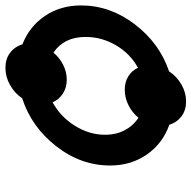

<svg xmlns="http://www.w3.org/2000/svg" viewBox="-19 -631 709 711"><g transform="rotate(-90 335.5 -275.5)"><path d="M78.1 -222.2Q78.1 -330.6 149.7 -422.1Q221.2 -513.7 327.1 -547.9Q346.2 -576.2 376.5 -593Q406.7 -609.9 439.9 -609.9Q472.7 -609.9 495.4 -592.8Q518.1 -575.7 526.9 -546.9Q593.3 -521 632.1 -463.4Q670.9 -405.8 670.9 -330.1Q670.9 -222.2 600.8 -130.6Q530.8 -39.1 426.8 -3.9Q407.7 24.9 377.9 42Q348.1 59.1 314.9 59.1Q283.2 59.1 260.5 42.2Q237.8 25.4 229 -2.9Q159.2 -27.8 118.7 -86.4Q78.1 -145 78.1 -222.2ZM191.9 -240.2Q191.9 -200.7 208.5 -168.7Q225.1 -136.7 254.9 -117.2Q273.9 -140.6 301.5 -154.3Q329.1 -168 358.9 -168Q387.2 -168 408.4 -154.8Q429.7 -141.6 439.9 -119.1Q492.2 -147.5 523.2 -200.4Q554.2 -253.4 554.2 -313Q554.2 -393.1 496.1 -432.1Q477.1 -409.2 450.7 -396Q424.3 -382.8 396 -382.8Q366.7 -382.8 344.7 -397Q322.8 -411.1 312 -435.1Q258.8 -406.2 225.3 -352.8Q191.9 -299.3 191.9 -240.2Z"/></g></svg>

Font: Involve SemiBold Oblique
Style: Italic
Weight: 600
Italic angle: -10.5°
Designer: Stefan Peev
Foundry: Context Ltd.
Version: Version 1.001